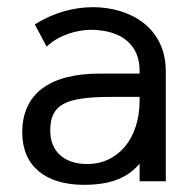

<svg xmlns="http://www.w3.org/2000/svg" viewBox="-20 -505 535 535"><path d="M442 -306C442 -432 338 -485 239 -485C188 -485 131 -471 77 -437L110 -375C146 -410 198 -421 231 -422C319 -422 369 -380 369 -308V-300H259C117 -300 42 -243 42 -136C42 -42 107 10 214 10C291 10 337 -11 369 -49V0H442ZM369 -235V-225C369 -120 310 -48 223 -48C158 -48 120 -84 120 -141C120 -213 160 -235 290 -235Z"/></svg>

Font: Mint Spirit
Style: Regular
Weight: 400
Designer: HARENDAL Hirwen
Foundry: Arkandis Digital Foundry.
Version: Version 1.004;FFEdit